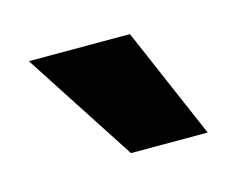

<svg xmlns="http://www.w3.org/2000/svg" viewBox="-42 -829 367 290"><g transform="rotate(-15 141.5 -684.0)"><path d="M133 -597 20 -771H178L253 -597Z"/></g></svg>

Font: Bricolage Grotesque ExtraBold
Style: Regular
Weight: 800
Designer: Mathieu Triay
Foundry: Atelier Triay
Version: Version 1.001;gftools[0.9.33.dev8+g029e19f]